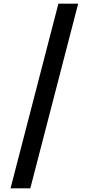

<svg xmlns="http://www.w3.org/2000/svg" viewBox="-20 -853 479 1039"><path d="M296 -833H403L144 166H37Z"/></svg>

Font: Noto Sans Gurmukhi UI SemiCondensed SemiBold
Style: Regular
Weight: 600
Width: 4
Designer: Jelle Bosma - Monotype Design Team
Foundry: Monotype Imaging Inc.
Version: Version 2.004; ttfautohint (v1.8.4.7-5d5b)